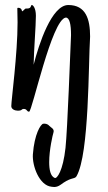

<svg xmlns="http://www.w3.org/2000/svg" viewBox="-20 -435 429 765"><path d="M339 -289C339 -359 322 -415 252 -415C186 -415 135 -260 114 -177C115 -237 123 -331 123 -372C123 -404 111 -415 107 -415C101 -415 107 -401 88 -401H83C79 -401 72 -390 68 -390C67 -390 68 -404 52 -404C50 -404 49 -403 49 -401C49 -385 50 -367 50 -346C50 -220 25 -36 25 -12C25 0 39 6 51 6C70 6 64 -1 75 -1C88 -1 86 10 96 10C108 10 186 -357 242 -365C257 -365 263 -339 263 -295C260 -229 249 79 241 154C231 246 207 278 198 274C181 267 176 241 176 211C176 162 190 102 193 93C198 78 182 73 176 66C169 58 159 57 152 58C142 60 117 99 111 180C108 227 137 304 185 309C191 310 195 310 199 310C211 309 218 304 233 293C266 271 278 279 285 267C336 178 332 -182 339 -289Z"/></svg>

Font: Oregano
Style: Regular
Weight: 400
Designer: Astigmatic (AOETI)
Foundry: Astigmatic (AOETI)
Version: Version 1.000